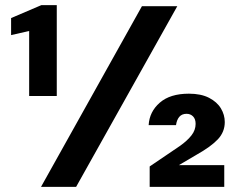

<svg xmlns="http://www.w3.org/2000/svg" viewBox="-20 -724 926 744"><path d="M93 -352V-604L23 -588V-654L140 -704H200V-352ZM139 0 530 -700H667L275 0ZM560 0V-79L678 -159Q706 -179 722 -199.5Q738 -220 738 -244Q738 -263 728 -273Q718 -283 703 -283Q685 -283 675 -271.5Q665 -260 662 -239H556Q559 -291 599 -326Q639 -361 712 -361Q759 -361 790 -345Q821 -329 836 -304Q851 -279 851 -251Q851 -213 824.5 -184.5Q798 -156 741 -124L673 -84H849V0Z"/></svg>

Font: DM Sans 9pt 36pt ExtraBold
Style: Regular
Weight: 800
Version: Version 4.004;gftools[0.9.30]